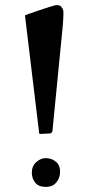

<svg xmlns="http://www.w3.org/2000/svg" viewBox="-20 -722 359 754"><path d="M226 -687Q229 -682 229 -675.5Q229 -669 229 -662Q229 -651 228 -641Q227 -631 227 -626L186 -208Q186 -205 183 -201.5Q180 -198 177 -198L137 -196Q133 -196 133 -206L78 -662Q84 -664 100.5 -670Q117 -676 136.5 -682.5Q156 -689 173.5 -694.5Q191 -700 199 -702Q213 -702 218 -698Q223 -694 226 -687ZM105 -44Q105 -70 122.5 -85.5Q140 -101 160 -101Q183 -101 199.5 -87Q216 -73 216 -48Q216 -24 201.5 -6Q187 12 160 12Q132 12 118.5 -4.5Q105 -21 105 -44Z"/></svg>

Font: Lusitana
Style: Bold
Weight: 700
Designer: Ana Paula Megda
Foundry: Ana Paula Megda
Version: Version 1.000; ttfautohint (v1.1) -l 8 -r 50 -G 200 -x 14 -D